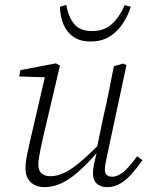

<svg xmlns="http://www.w3.org/2000/svg" viewBox="-20 -759 615 791"><path d="M163 12Q140 12 122.5 3Q105 -6 95 -23Q85 -40 85 -65Q85 -89 91 -119Q97 -149 104 -179L170 -463L181 -440L59 -444L64 -470L210 -498L227 -489L157 -191Q152 -171 148 -150Q144 -129 141 -111.5Q138 -94 138 -80Q138 -58 150.5 -45.5Q163 -33 188 -33Q214 -33 243.5 -46.5Q273 -60 310 -91Q347 -122 397 -173L399 -135H384Q340 -84 303 -51.5Q266 -19 232 -3.5Q198 12 163 12ZM422 12Q395 12 379 -2.5Q363 -17 363 -44Q363 -62 367 -81.5Q371 -101 378 -129H375L407 -283Q419 -333 429 -384.5Q439 -436 449 -486L487 -497L501 -491L423 -126Q419 -109 415.5 -90.5Q412 -72 412 -59Q412 -45 420 -38Q428 -31 442 -31Q465 -31 489 -51Q513 -71 545 -115L567 -99Q545 -68 522.5 -42.5Q500 -17 475 -2.5Q450 12 422 12ZM354 -588Q311 -588 283.5 -606.5Q256 -625 242 -657.5Q228 -690 227 -731L253 -739Q261 -691 285 -661Q309 -631 360 -631Q409 -631 440.5 -659.5Q472 -688 494 -738L519 -731Q506 -691 483.5 -658.5Q461 -626 429 -607Q397 -588 354 -588Z"/></svg>

Font: Source Serif 4 Light
Style: Italic
Weight: 300
Italic angle: -12°
Designer: Frank Grießhammer
Foundry: Adobe Systems Incorporated
Version: Version 4.004;hotconv 1.0.116;makeotfexe 2.5.65601